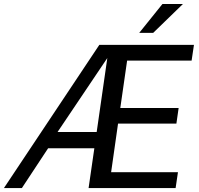

<svg xmlns="http://www.w3.org/2000/svg" viewBox="-57 -964 1019 984"><path d="M452 -734H937L925 -653.5H594.5L559.5 -410.5H858.5L847 -330.5H548L512.5 -81.5H855L843 0H397L426.5 -204H189.5L55 0H-37ZM438.5 -287.5 493 -666.5 238 -287.5ZM880.5 -943.5 728 -795.5H656.5L775.5 -943.5Z"/></svg>

Font: 1883 Sans
Style: Italic
Weight: 400
Italic angle: -8°
Designer: 1883 Sans project is a fork of Public Sans.
Version: Version 1.009